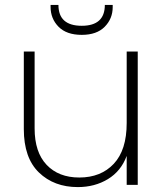

<svg xmlns="http://www.w3.org/2000/svg" viewBox="-20 -753 663 782"><path d="M541 -543V0H496V-118Q473 -56 419.5 -23.5Q366 9 297 9Q200 9 138.5 -50.5Q77 -110 77 -227V-543H121V-230Q121 -133 170 -81.5Q219 -30 303 -30Q391 -30 443.5 -86Q496 -142 496 -252V-543ZM439 -724Q439 -677 406.5 -644Q374 -611 313 -611Q251 -611 218.5 -644Q186 -677 186 -725V-733H218Q218 -648 313 -648Q407 -648 407 -733H439Z"/></svg>

Font: Poppins ExtraLight
Style: Regular
Weight: 275
Designer: Ninad Kale (Devanagari), Jonny Pinhorn (Latin)
Foundry: Indian Type Foundry
Version: Version 3.200;PS 1.000;hotconv 16.6.54;makeotf.lib2.5.65590